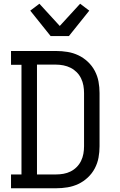

<svg xmlns="http://www.w3.org/2000/svg" viewBox="-20 -1008 640 1028"><path d="M39 0V-74H95V-661H39V-735H280Q311 -735 341.5 -730Q372 -725 399.5 -712Q427 -699 450 -677.5Q473 -656 487.5 -628.5Q502 -601 507.5 -571Q513 -541 513 -510V-225Q513 -194 507.5 -164Q502 -134 487.5 -106.5Q473 -79 450 -57.5Q427 -36 399.5 -23Q372 -10 341.5 -5Q311 0 280 0ZM178 -74H280Q300 -74 320 -77.5Q340 -81 358 -90Q376 -99 390.5 -113.5Q405 -128 414 -146.5Q423 -165 426.5 -185Q430 -205 430 -225V-510Q430 -530 426.5 -550Q423 -570 414 -588.5Q405 -607 390.5 -621.5Q376 -636 358 -645Q340 -654 320 -658Q300 -662 280 -662H178ZM251 -815 142 -951 191 -988 300 -869 409 -988 458 -951 349 -815Z"/></svg>

Font: Iosevka Etoile
Style: Regular
Weight: 400
Designer: Belleve Invis
Foundry: Belleve Invis
Version: Version 33.2.4